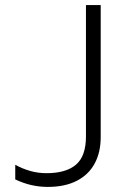

<svg xmlns="http://www.w3.org/2000/svg" viewBox="-20 -720 515 755"><path d="M168 15Q135 15 103.2 7.8Q71.5 0.5 40 -14.5V-72Q68 -56.5 98.8 -47.8Q129.5 -39 163 -39Q239.5 -39 278.8 -72.5Q318 -106 318 -183V-700H376V-181Q376 -120.5 352 -76.5Q328 -32.5 281.5 -8.8Q235 15 168 15Z"/></svg>

Font: Geologica-Sharp
Style: Regular
Weight: 100
Designer: Sindre Bremnes, Frode Helland
Foundry: Monokrom Skriftforlag AS
Version: Version 1.010;gftools[0.9.28]